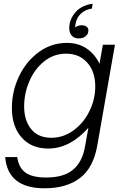

<svg xmlns="http://www.w3.org/2000/svg" viewBox="-20 -790 662 1034"><path d="M8 56H73Q80 112 116.5 139Q153 166 229 166Q322 166 372 125Q422 84 437 4L456 -102Q409 -48 354 -19Q299 10 240 10Q149 10 96.5 -49.5Q44 -109 44 -208Q44 -298 82.5 -379Q121 -460 189 -509.5Q257 -559 340 -559Q400 -559 444.5 -530Q489 -501 516 -447L534 -549H599L504 -7Q483 114 410.5 169Q338 224 220 224Q22 224 8 56ZM493 -325Q493 -404 450 -452.5Q407 -501 336 -501Q270 -501 218.5 -460Q167 -419 138.5 -353.5Q110 -288 110 -217Q110 -141 148 -94.5Q186 -48 256 -48Q321 -48 375.5 -87.5Q430 -127 461.5 -191Q493 -255 493 -325ZM353 -639Q353 -684 385 -722.5Q417 -761 479 -770L475 -744Q438 -738 415.5 -716.5Q393 -695 387 -662Q385 -652 385 -642Q400 -654 419 -654Q436 -654 446 -646.5Q456 -639 456 -626Q456 -607 441.5 -595Q427 -583 404 -583Q380 -583 366.5 -598Q353 -613 353 -639Z"/></svg>

Font: Open Sauce One Light Italic
Style: Regular
Weight: 300
Italic angle: -10°
Designer: Alfredo Marco Pradil
Foundry: Creative Sauce Fz LLC
Version: Version 1.477